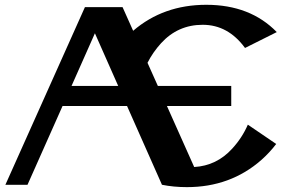

<svg xmlns="http://www.w3.org/2000/svg" viewBox="-20 -767 1193 797"><path d="M2.4 0 332.5 -737.3H488.8L532.7 -639.2Q658.2 -747.1 836.4 -747.1Q1018.6 -747.1 1128.9 -633.8L997.1 -567.9Q926.8 -664.1 821.3 -664.1Q718.3 -664.1 648.4 -587.4Q614.3 -549.8 592.3 -506.3L635.3 -410.2H939.9V-327.1H672.9L786.1 -73.7Q879.4 -79.1 943.8 -149.9Q985.4 -195.3 1008.8 -249.5L1126.5 -169.4Q1100.1 -134.3 1064.9 -103Q936.5 9.8 755.9 9.8Q700.7 9.8 652.3 0L507.3 -327.1H239.7L94.2 0ZM470.7 -410.2 374 -628.9 276.9 -410.2Z"/></svg>

Font: Berenika
Style: Bold
Weight: 700
Designer: Wojciech Kalinowski "wmk69" (wmk69@o2.pl)
Foundry: Wojciech Kalinowski "wmk69" (wmk69@o2.pl)
Version: Version 3.1.0; 2021-05-14